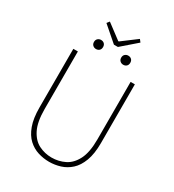

<svg xmlns="http://www.w3.org/2000/svg" viewBox="-217 -1039 1064 1173"><g transform="rotate(30 315.0 -452.0)"><path d="M314 12Q274 12 235.5 0Q197 -12 166 -40.5Q135 -69 116.5 -119.5Q98 -170 98 -246V-660H130V-254Q130 -163 156 -111.5Q182 -60 224 -39Q266 -18 314 -18Q363 -18 406 -39Q449 -60 475.5 -111.5Q502 -163 502 -254V-660H532V-246Q532 -170 513 -119.5Q494 -69 462.5 -40.5Q431 -12 392.5 0Q354 12 314 12ZM300 -806 194 -898 208 -916 312 -838H316L420 -916L434 -898L328 -806ZM218 -728Q205 -728 195.5 -736.5Q186 -745 186 -760Q186 -775 195.5 -783.5Q205 -792 218 -792Q232 -792 241 -783.5Q250 -775 250 -760Q250 -745 241 -736.5Q232 -728 218 -728ZM410 -728Q397 -728 387.5 -736.5Q378 -745 378 -760Q378 -775 387.5 -783.5Q397 -792 410 -792Q424 -792 433 -783.5Q442 -775 442 -760Q442 -745 433 -736.5Q424 -728 410 -728Z"/></g></svg>

Font: Source Sans Variable
Style: Regular
Weight: 200
Designer: Paul D. Hunt
Foundry: Adobe Systems Incorporated
Version: Version 3.006;hotconv 1.0.111;makeotfexe 2.5.65597